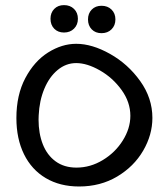

<svg xmlns="http://www.w3.org/2000/svg" viewBox="-20 -710 640 732"><path d="M42.5 -260Q42.5 -348 76.5 -412.2Q110.5 -476.5 163.2 -509.8Q216 -543 270.5 -543Q331 -543 399.5 -504.5Q468 -466 514.5 -401Q561 -336 561 -260.5Q561 -196 525.8 -135.5Q490.5 -75 426.8 -37Q363 1 281.5 1Q208.5 1 154.5 -31Q100.5 -63 71.5 -122Q42.5 -181 42.5 -260ZM477 -268.5Q477 -320.5 443.5 -367Q410 -413.5 361 -441.5Q312 -469.5 270.5 -469.5Q231.5 -469.5 199.8 -443.2Q168 -417 149 -371.5Q130 -326 127.5 -270L127 -254Q127 -201.5 143.2 -160Q159.5 -118.5 192 -94.8Q224.5 -71 271.5 -71Q324.5 -71 372 -99.8Q419.5 -128.5 448.2 -174.5Q477 -220.5 477 -268.5ZM172.5 -638.5Q172.5 -661.5 186.8 -676Q201 -690.5 224 -690.5Q247.5 -690.5 262.2 -676Q277 -661.5 277 -638.5Q277 -615.5 262.2 -600.8Q247.5 -586 224 -586Q201 -586 186.8 -600.5Q172.5 -615 172.5 -638.5ZM315.5 -636Q315.5 -659 329.8 -673.5Q344 -688 367 -688Q390.5 -688 405.2 -673.5Q420 -659 420 -636Q420 -613 405.2 -598.2Q390.5 -583.5 367 -583.5Q344 -583.5 329.8 -598Q315.5 -612.5 315.5 -636Z"/></svg>

Font: JuliaMono
Style: Italic
Weight: 400
Italic angle: -9°
Monospace: yes
Designer: cormullion
Foundry: corm
Version: Version 0.057; ttfautohint (v1.8.4)